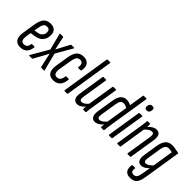

<svg xmlns="http://www.w3.org/2000/svg" viewBox="36 -1488 2490 2490"><g transform="rotate(45 1281.0 -243.5)"><path d="M137 6Q74 6 47 -36Q20 -78 33 -157L61 -334Q75 -418 108.5 -455Q142 -492 205 -492Q256 -492 283.5 -465.5Q311 -439 311 -388Q311 -324 276 -283Q241 -242 171 -231L106 -221L95 -158Q87 -104 98.5 -79.5Q110 -55 143 -55Q205 -55 211 -124Q212 -132 220 -132H262Q271 -132 270 -123Q255 6 137 6ZM115 -280 160 -287Q249 -302 249 -380Q249 -431 199 -431Q166 -431 149.5 -409Q133 -387 124 -331Z M300 0Q292 0 296 -9L436 -251L378 -477Q377 -486 385 -486H433Q441 -486 442 -477L462 -382Q467 -362 471.5 -339.5Q476 -317 480 -297H481Q492 -317 504 -339.5Q516 -362 526 -381L577 -477Q582 -486 588 -486H638Q646 -486 642 -477L512 -252L575 -9Q578 0 568 0H522Q513 0 512 -9L488 -114Q478 -158 468 -205H467Q456 -183 443.5 -159.5Q431 -136 419 -114L359 -7Q356 0 350 0Z M741 6Q677 6 651 -36.5Q625 -79 638 -158L666 -335Q680 -418 713.5 -455Q747 -492 810 -492Q872 -492 900.5 -451.5Q929 -411 913 -346Q910 -337 904 -337H862Q853 -337 854 -346Q862 -386 849.5 -408.5Q837 -431 805 -431Q773 -431 755.5 -408.5Q738 -386 728 -326L700 -158Q684 -55 748 -55Q782 -55 799 -76.5Q816 -98 821 -141Q823 -150 830 -150H872Q881 -150 880 -141Q867 6 741 6Z M949 0Q940 0 941 -9L1046 -674Q1048 -683 1056 -683H1101Q1110 -683 1108 -674L1003 -9Q1002 0 994 0Z M1180 6Q1141 6 1121 -24.5Q1101 -55 1112 -123L1168 -477Q1170 -486 1177 -486H1222Q1231 -486 1230 -477L1174 -124Q1168 -86 1175.5 -70.5Q1183 -55 1205 -55Q1225 -55 1247 -70Q1269 -85 1290 -110L1349 -477Q1351 -486 1358 -486H1403Q1413 -486 1411 -477L1354 -120Q1347 -79 1343.5 -52.5Q1340 -26 1340 -9Q1340 0 1331 0H1291Q1283 0 1283 -9Q1283 -19 1284 -30.5Q1285 -42 1287 -53Q1264 -28 1237.5 -11Q1211 6 1180 6Z M1506 6Q1465 6 1447 -26.5Q1429 -59 1439 -123L1476 -356Q1487 -424 1518 -458Q1549 -492 1597 -492Q1638 -492 1678 -471L1710 -674Q1712 -683 1719 -683H1765Q1774 -683 1772 -674L1684 -120Q1677 -79 1674 -52.5Q1671 -26 1670 -9Q1670 0 1661 0H1621Q1613 0 1613 -9Q1613 -19 1614.5 -32Q1616 -45 1617 -57Q1560 6 1506 6ZM1501 -124Q1495 -87 1502.5 -71Q1510 -55 1531 -55Q1551 -55 1575 -71Q1599 -87 1622 -115L1669 -410Q1632 -431 1604 -431Q1577 -431 1560.5 -412.5Q1544 -394 1537 -349Z M1764 0Q1755 0 1756 -9L1830 -477Q1832 -486 1840 -486H1886Q1895 -486 1893 -477L1818 -9Q1817 0 1809 0ZM1879 -575Q1859 -575 1848.5 -586Q1838 -597 1842 -617L1843 -628Q1851 -670 1890 -670Q1933 -670 1927 -628L1925 -617Q1919 -575 1879 -575Z M1917 0Q1908 0 1909 -9L1966 -366Q1973 -408 1976 -434.5Q1979 -461 1980 -477Q1980 -486 1989 -486H2029Q2036 -486 2036 -477Q2036 -467 2035 -454.5Q2034 -442 2033 -430Q2060 -459 2089.5 -475.5Q2119 -492 2147 -492Q2236 -492 2215 -361L2159 -9Q2158 0 2150 0H2105Q2096 0 2097 -9L2153 -360Q2159 -398 2151.5 -414.5Q2144 -431 2121 -431Q2100 -431 2076.5 -416Q2053 -401 2028 -374L1971 -9Q1970 0 1962 0Z M2434 -492Q2471 -492 2499.5 -485Q2528 -478 2562 -473L2481 37Q2469 121 2439 158.5Q2409 196 2343 196Q2299 196 2275 177Q2251 158 2244.5 128Q2238 98 2244 65Q2247 56 2253 56H2295Q2305 56 2303 65Q2297 99 2307 117Q2317 135 2347 135Q2378 135 2394 113.5Q2410 92 2419 34L2437 -75Q2410 -47 2384.5 -32.5Q2359 -18 2332 -18Q2288 -18 2271.5 -51.5Q2255 -85 2265 -147L2295 -339Q2309 -422 2342.5 -457Q2376 -492 2434 -492ZM2356 -80Q2394 -80 2447 -136L2492 -422Q2478 -426 2463 -428.5Q2448 -431 2431 -431Q2400 -431 2382.5 -410Q2365 -389 2356 -333L2327 -148Q2315 -80 2356 -80Z"/></g></svg>

Font: Sofia Sans Extra Condensed
Style: Italic
Weight: 400
Italic angle: -9°
Designer: Botio Nikoltchev, Ani Petrova
Foundry: lettersoup
Version: Version 4.101; ttfautohint (v1.8.4.7-5d5b)